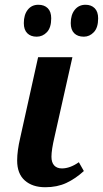

<svg xmlns="http://www.w3.org/2000/svg" viewBox="-20 -776 432 806"><path d="M52 -102Q52 -143 65 -198L140 -536H284L209 -202Q196 -147 196 -118Q196 -94 207.5 -81.5Q219 -69 240 -69Q274 -69 311 -95L332 -58Q297 -26 258.5 -8Q220 10 170 10Q116 10 84 -18.5Q52 -47 52 -102ZM80 -679Q80 -714 96.5 -735Q113 -756 141 -756Q166 -756 180.5 -741.5Q195 -727 195 -699Q195 -660 177 -641Q159 -622 134 -622Q109 -622 94.5 -636.5Q80 -651 80 -679ZM277 -679Q277 -714 294 -735Q311 -756 339 -756Q363 -756 377.5 -741.5Q392 -727 392 -699Q392 -660 374 -641Q356 -622 332 -622Q306 -622 291.5 -636.5Q277 -651 277 -679Z"/></svg>

Font: Noto Serif Narrow
Style: Bold Italic
Weight: 700
Width: 4
Italic angle: -12°
Designer: Monotype Design Team
Foundry: Monotype Imaging Inc.
Version: Version 1.001